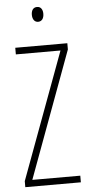

<svg xmlns="http://www.w3.org/2000/svg" viewBox="-61 -946 455 981"><g transform="rotate(-5 166.5 -456.0)"><path d="M168 -912C146 -912 138 -894 138 -874C138 -853 148 -836 167 -836C186 -836 197 -851 197 -875C197 -894 189 -912 168 -912ZM313 0V-34H67L306 -682V-714H39V-680H268L28 -31V0Z"/></g></svg>

Font: Noto Sans Bengali ExtraCondensed ExtraLight
Style: Regular
Weight: 200
Width: 2
Designer: Joana Ranito - Universal Thirst; Jelle Bosma - Monotype Design Team
Foundry: Universal Thirst ehf.
Version: Version 3.000